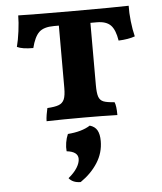

<svg xmlns="http://www.w3.org/2000/svg" viewBox="-55 -550 755 897"><g transform="rotate(-5 322.0 -101.5)"><path d="M598 -357Q568 -346 521 -344Q513 -395 492 -416.5Q471 -438 427 -438H397V-146Q397 -109 403 -91.5Q409 -74 425.5 -67.5Q442 -61 477 -59Q485 -42 485 2Q417 0 330 0Q227 0 153 2Q153 -11 156 -28.5Q159 -46 162 -59Q198 -61 216 -68Q234 -75 241.5 -92.5Q249 -110 249 -146V-438H226Q178 -438 156 -417Q134 -396 121 -344Q69 -344 45 -356Q53 -386 58.5 -428Q64 -470 64 -502Q131 -500 325 -500Q516 -500 582 -502Q581 -470 585.5 -429.5Q590 -389 598 -357ZM397 116Q397 171 367.5 217.5Q338 264 287 299Q250 299 232 276Q259 254 273 231.5Q287 209 287 190Q287 156 234 150Q232 131 235.5 109.5Q239 88 247 70Q313 65 352 40Q376 47 386.5 65.5Q397 84 397 116Z"/></g></svg>

Font: Vollkorn SC
Style: Bold
Weight: 700
Designer: Friedrich Althausen
Foundry: Friedrich Althausen
Version: Version 4.015